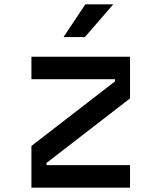

<svg xmlns="http://www.w3.org/2000/svg" viewBox="-20 -860 740 880"><path d="M124 -600H576V-409L193 -113V-103H576V0H124V-191L507 -487V-497H124ZM271 -690 371 -840H499L369 -690Z"/></svg>

Font: Martian Mono
Style: Regular
Weight: 400
Monospace: yes
Designer: Roman Shamin
Foundry: Evil Martians
Version: Version 1.000; ttfautohint (v1.8.4.7-5d5b)